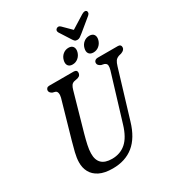

<svg xmlns="http://www.w3.org/2000/svg" viewBox="-236 -1165 1216 1322"><g transform="rotate(-30 372.0 -504.0)"><path d="M481 -214.5 592.5 -581.5Q599 -604 597.2 -618.2Q595.5 -632.5 577.5 -639.5L554.5 -644.5Q529.5 -656 530 -674Q530 -685 538 -692.5Q546 -700 562 -700H720Q744.5 -700 744.5 -677.5Q744.5 -655 713.5 -644L694 -639Q674.5 -632 665.2 -619Q656 -606 648 -579L535.5 -206.5Q502.5 -94.5 436.2 -40.8Q370 13 270 13Q205 13 164.5 -7.5Q124 -28 105.5 -62.8Q87 -97.5 88 -140Q88.5 -174 98.5 -215Q108.5 -256 119.5 -294L203.5 -588Q208.5 -608 205.5 -623Q202.5 -638 190 -642.5L169 -648Q147.5 -659.5 148 -676.5Q148.5 -686 155.2 -693Q162 -700 174 -700H368Q394.5 -700 394 -678Q394 -668 388.5 -659.5Q383 -651 368 -646L340 -640.5Q324 -636 316 -624Q308 -612 302.5 -592L218 -294Q206 -250.5 198.5 -215.8Q191 -181 190.5 -153Q188 -47 298.5 -47Q364 -47 409.2 -86.5Q454.5 -126 481 -214.5ZM388 -745.5Q363 -745.5 352.5 -761.2Q342 -777 349 -803Q355.5 -828.5 374.8 -844.2Q394 -860 419 -860Q444 -860 454.5 -844.2Q465 -828.5 458.5 -803Q451.5 -777.5 432.2 -761.5Q413 -745.5 388 -745.5ZM553.5 -745.5Q528.5 -745.5 517.8 -761.2Q507 -777 514 -803Q520.5 -828.5 539.8 -844.2Q559 -860 584.5 -860Q610 -860 620.5 -844.2Q631 -828.5 624.5 -803Q617.5 -777.5 598.2 -761.5Q579 -745.5 553.5 -745.5ZM547 -901Q533.5 -890 523.2 -883Q513 -876 500.5 -876Q487.5 -876 480.5 -882.5Q473.5 -889 466.5 -901L412.5 -985.5Q402 -1004.5 417 -1016Q433 -1027 448.5 -1012.5L513.5 -948L617 -1012.5Q644 -1028.5 655.5 -1016Q659.5 -1011 658.5 -1001.5Q657.5 -992 647.5 -983.5Z"/></g></svg>

Font: Fraunces 144pt SuperSoft
Style: Italic
Weight: 400
Italic angle: -16°
Version: Version 1.000;[b76b70a41]